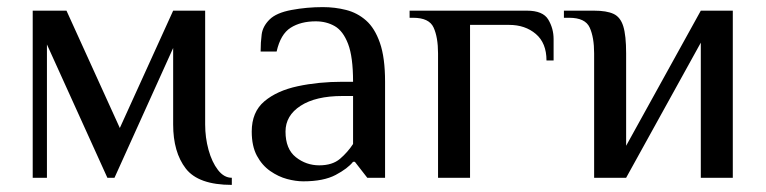

<svg xmlns="http://www.w3.org/2000/svg" viewBox="-20 -500 2153 540"><path d="M632 20Q538 20 502.5 -26Q467 -72 467 -150V-365L302 0H282L112 -375V0H72V-470H167L317 -140L467 -470H557V-150Q557 -113 566.5 -78.5Q576 -44 593 -22Q610 0 632 0Z M833 10Q812 10 787.5 3.5Q763 -3 740 -19Q717 -35 702.5 -62Q688 -89 688 -130Q688 -185 723.5 -215Q759 -245 817.5 -257.5Q876 -270 943 -270H973Q973 -340 959 -376.5Q945 -413 921.5 -426.5Q898 -440 868 -440Q826 -440 797.5 -422Q769 -404 758 -355H713Q713 -381 716 -403.5Q719 -426 738 -445Q757 -464 800 -472Q843 -480 888 -480Q922 -480 953.5 -472Q985 -464 1009.5 -442.5Q1034 -421 1048.5 -379.5Q1063 -338 1063 -270V0H1013L978 -45H973Q958 -26 924 -8Q890 10 833 10ZM878 -35Q915 -35 936.5 -53.5Q958 -72 973 -95V-230H943Q868 -230 825.5 -202.5Q783 -175 783 -130Q783 -81 812 -58Q841 -35 878 -35Z M1212 0V-350Q1212 -395 1199.5 -422.5Q1187 -450 1142 -450H1132V-470H1462Q1507 -470 1522 -445Q1537 -420 1537 -390V-330H1517Q1517 -379 1487 -404.5Q1457 -430 1412 -430H1302V0Z M1651 0V-350Q1651 -395 1638.5 -422.5Q1626 -450 1581 -450H1566V-470H1651Q1686 -470 1705.5 -461Q1725 -452 1733 -426Q1741 -400 1741 -350V-90L1951 -470H2041V0H1951V-380L1741 0Z"/></svg>

Font: El Messiri
Style: Regular
Weight: 400
Designer: Mohamed Gaber
Foundry: Kief Type Foundry
Version: Version 2.020